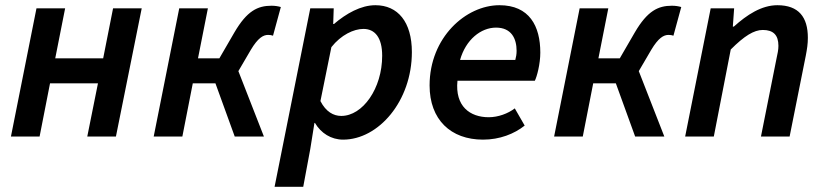

<svg xmlns="http://www.w3.org/2000/svg" viewBox="-20 -524 3168 737"><path d="M22 0H132L172 -204H356L315 0H425L524 -492H414L376 -300H192L230 -492H120Z M570 0H680L720 -204H807L881 0H993L895 -251L943 -333C970 -378 990 -390 1009 -390C1017 -390 1022 -389 1028 -387L1058 -497C1048 -500 1036 -502 1022 -502C969 -502 928 -482 880 -400L822 -300H740L778 -492H668Z M1034 193H1144L1171 48L1187 -52H1189C1212 -13 1251 12 1297 12C1433 12 1561 -136 1561 -324C1561 -440 1507 -504 1421 -504C1365 -504 1309 -472 1262 -432H1259L1261 -492H1171ZM1290 -79C1260 -79 1231 -95 1210 -136L1252 -343C1289 -390 1338 -413 1375 -413C1419 -413 1447 -380 1447 -310C1447 -184 1372 -79 1290 -79Z M1834 12C1898 12 1954 -10 1994 -42L1956 -108C1930 -88 1892 -74 1856 -74C1784 -74 1726 -116 1736 -214H2033C2041 -230 2054 -278 2054 -322C2054 -424 2012 -504 1897 -504C1768 -504 1629 -380 1629 -196C1629 -65 1710 12 1834 12ZM1746 -294C1768 -372 1826 -418 1884 -418C1943 -418 1963 -376 1963 -329C1963 -316 1961 -305 1958 -294Z M2107 0H2217L2257 -204H2344L2418 0H2530L2432 -251L2480 -333C2507 -378 2527 -390 2546 -390C2554 -390 2559 -389 2565 -387L2595 -497C2585 -500 2573 -502 2559 -502C2506 -502 2465 -482 2417 -400L2359 -300H2277L2315 -492H2205Z M2610 0H2720L2785 -334C2837 -386 2874 -409 2908 -409C2949 -409 2968 -389 2968 -348C2968 -333 2965 -319 2960 -296L2901 0H3011L3073 -310C3078 -336 3081 -356 3081 -379C3081 -458 3046 -504 2964 -504C2903 -504 2847 -467 2797 -422H2793L2798 -492H2708Z"/></svg>

Font: Source Sans Pro Semibold
Style: Italic
Weight: 600
Italic angle: -11°
Designer: Paul D. Hunt
Foundry: Adobe Systems Incorporated
Version: Version 3.006;hotconv 1.0.111;makeotfexe 2.5.65597